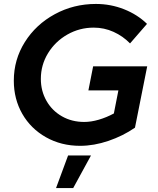

<svg xmlns="http://www.w3.org/2000/svg" viewBox="-20 -729 799 973"><path d="M452 -393H726L664 -82Q603 -40 529.5 -15Q456 10 386 10Q290 10 213 -33.5Q136 -77 93 -152Q50 -227 50 -320Q50 -427 106 -516Q162 -605 257.5 -657Q353 -709 466 -709Q541 -709 609 -682Q677 -655 725 -608L639 -509Q603 -546 555.5 -567.5Q508 -589 455 -589Q383 -589 321.5 -554Q260 -519 223.5 -459.5Q187 -400 187 -329Q187 -268 215.5 -218Q244 -168 294 -139.5Q344 -111 407 -111Q442 -111 481 -122.5Q520 -134 557 -154L580 -271H428ZM325 59H441L351 224H264Z"/></svg>

Font: Gontserrat Medium
Style: Italic
Weight: 500
Italic angle: -11.3°
Designer: Julieta Ulanovsky
Foundry: Julieta Ulanovsky
Version: Version 6.001